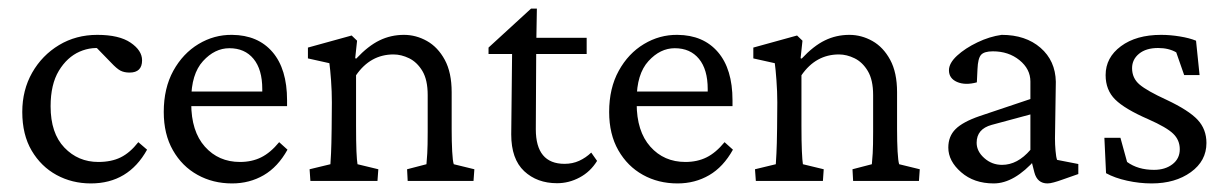

<svg xmlns="http://www.w3.org/2000/svg" viewBox="-20 -424 2880 450"><path d="M192.9 5.9Q148.9 5.9 112.5 -13.9Q76.2 -33.7 54.2 -71Q32.2 -108.4 32.2 -161.6Q32.2 -212.9 55.4 -253.7Q78.6 -294.4 118.4 -318.4Q158.2 -342.3 208 -342.3Q259.3 -342.3 286.1 -324Q313 -305.7 313 -282.7Q313 -253.9 283.7 -253.9Q271 -253.9 262.2 -258.5Q253.4 -263.2 240.2 -277.3L201.2 -317.4L228 -309.1Q196.3 -315.9 166.7 -303Q137.2 -290 117.9 -258.1Q98.6 -226.1 98.6 -174.8Q98.6 -111.8 130.9 -78.1Q163.1 -44.4 210.4 -44.4Q241.2 -44.4 262.9 -55.2Q284.7 -65.9 304.2 -90.8L324.7 -73.2Q280.8 5.9 192.9 5.9Z M523.9 5.9Q479 5.9 442.9 -14.2Q406.7 -34.2 385.3 -71.8Q363.8 -109.4 363.8 -161.6Q363.8 -217.3 386.2 -258.1Q408.7 -298.8 445.3 -320.8Q481.9 -342.8 523.9 -342.3Q584.5 -341.8 618.7 -302Q652.8 -262.2 652.8 -189V-175.3H411.1V-209.5H603.5L594.7 -199.7V-215.3Q594.7 -261.2 574.2 -286.1Q553.7 -311 517.6 -311Q483.4 -311 455.8 -280.8Q428.2 -250.5 428.2 -190.4V-181.6Q428.2 -116.2 460.2 -80.3Q492.2 -44.4 542.5 -44.4Q570.3 -44.4 592 -55.2Q613.8 -65.9 634.3 -90.8L653.8 -73.2Q631.3 -32.7 598.1 -13.4Q564.9 5.9 523.9 5.9Z M707.5 0 705.6 -27.3 754.4 -39.1Q754.9 -46.9 755.9 -65.2Q756.8 -83.5 757.3 -123L757.8 -184.1Q757.8 -209.5 755.9 -235.8Q753.9 -262.2 752 -275.9L701.7 -287.1V-312.5L804.2 -340.8L816.9 -328.6L812.5 -287.6L814.9 -286.6Q842.8 -316.4 869.4 -329.3Q896 -342.3 926.8 -342.3Q955.1 -342.3 980.7 -327.9Q1006.3 -313.5 1022.5 -283.7Q1038.6 -253.9 1038.6 -208V-121.1Q1038.6 -92.3 1039.8 -69.3Q1041 -46.4 1043.5 -39.1L1091.8 -27.3L1089.8 0H935.5L934.1 -27.3L979.5 -39.1Q980.5 -47.9 981.4 -64.7Q982.4 -81.5 982.4 -115.2V-201.2Q982.4 -236.8 970 -257.6Q957.5 -278.3 939 -287.4Q920.4 -296.4 902.3 -296.4Q848.1 -296.4 814.5 -247.6V-128.9Q814.5 -92.3 815.4 -69.8Q816.4 -47.4 817.9 -39.1L866.7 -27.3L864.7 0Z M1379.4 -46.9Q1363.8 -21.5 1338.6 -8.1Q1313.5 5.4 1285.6 5.4Q1238.8 5.4 1208.5 -22.9Q1178.2 -51.3 1178.2 -108.9L1180.2 -297.4H1125V-312.5L1224.6 -403.8H1238.3L1236.8 -315.4L1235.8 -121.1Q1235.8 -40 1303.2 -40Q1321.8 -40 1337.4 -47.1Q1353 -54.2 1365.7 -66.4ZM1210 -297.4V-335.4H1355V-297.4Z M1567.9 5.9Q1522.9 5.9 1486.8 -14.2Q1450.7 -34.2 1429.2 -71.8Q1407.7 -109.4 1407.7 -161.6Q1407.7 -217.3 1430.2 -258.1Q1452.6 -298.8 1489.3 -320.8Q1525.9 -342.8 1567.9 -342.3Q1628.4 -341.8 1662.6 -302Q1696.8 -262.2 1696.8 -189V-175.3H1455.1V-209.5H1647.5L1638.7 -199.7V-215.3Q1638.7 -261.2 1618.2 -286.1Q1597.7 -311 1561.5 -311Q1527.3 -311 1499.8 -280.8Q1472.2 -250.5 1472.2 -190.4V-181.6Q1472.2 -116.2 1504.2 -80.3Q1536.1 -44.4 1586.4 -44.4Q1614.3 -44.4 1636 -55.2Q1657.7 -65.9 1678.2 -90.8L1697.8 -73.2Q1675.3 -32.7 1642.1 -13.4Q1608.9 5.9 1567.9 5.9Z M1751.5 0 1749.5 -27.3 1798.3 -39.1Q1798.8 -46.9 1799.8 -65.2Q1800.8 -83.5 1801.3 -123L1801.8 -184.1Q1801.8 -209.5 1799.8 -235.8Q1797.9 -262.2 1795.9 -275.9L1745.6 -287.1V-312.5L1848.1 -340.8L1860.8 -328.6L1856.4 -287.6L1858.9 -286.6Q1886.7 -316.4 1913.3 -329.3Q1939.9 -342.3 1970.7 -342.3Q1999 -342.3 2024.7 -327.9Q2050.3 -313.5 2066.4 -283.7Q2082.5 -253.9 2082.5 -208V-121.1Q2082.5 -92.3 2083.7 -69.3Q2085 -46.4 2087.4 -39.1L2135.7 -27.3L2133.8 0H1979.5L1978 -27.3L2023.4 -39.1Q2024.4 -47.9 2025.4 -64.7Q2026.4 -81.5 2026.4 -115.2V-201.2Q2026.4 -236.8 2013.9 -257.6Q2001.5 -278.3 1982.9 -287.4Q1964.4 -296.4 1946.3 -296.4Q1892.1 -296.4 1858.4 -247.6V-128.9Q1858.4 -92.3 1859.4 -69.8Q1860.4 -47.4 1861.8 -39.1L1910.6 -27.3L1908.7 0Z M2309.1 5.9Q2262.7 5.9 2232.7 -20.3Q2202.6 -46.4 2202.6 -78.1Q2202.6 -104.5 2219.5 -121.3Q2236.3 -138.2 2275.9 -151.9L2395 -191.9V-232.9Q2395 -262.2 2369.4 -283Q2343.8 -303.7 2307.1 -303.7Q2286.6 -303.7 2279.3 -295.4Q2272 -287.1 2271 -262.2L2269.5 -231Q2242.2 -223.6 2223.1 -231.9Q2204.1 -240.2 2204.1 -259.3Q2204.1 -275.9 2223.1 -293.5Q2242.2 -311 2270.8 -324.7Q2299.3 -338.4 2327.6 -342.3Q2383.8 -342.3 2418.7 -312Q2453.6 -281.7 2454.6 -232.4L2452.6 -99.6Q2452.6 -85.4 2453.9 -70.8Q2455.1 -56.2 2457.5 -49.3L2507.3 -39.6V-16.1L2469.7 -2.9Q2459 1 2450 3.4Q2440.9 5.9 2435.1 5.9Q2411.1 5.9 2404.3 -20L2396.5 -50.8L2407.7 -51.3Q2357.4 5.9 2309.1 5.9ZM2328.6 -37.6Q2364.7 -37.6 2395 -72.8V-155.8L2304.2 -131.3Q2269 -121.6 2269 -89.4Q2269 -69.3 2286.9 -53.5Q2304.7 -37.6 2328.6 -37.6Z M2679.2 5.9Q2650.4 5.9 2621.6 -0.5Q2592.8 -6.8 2572.3 -18.1L2568.4 -101.1H2606L2621.6 -44.4Q2647 -25.9 2684.6 -25.9Q2710.9 -25.9 2728 -39.1Q2745.1 -52.2 2745.1 -74.2Q2745.1 -95.7 2729.7 -110.6Q2714.4 -125.5 2671.4 -144.5Q2616.2 -168.5 2593.8 -190.7Q2571.3 -212.9 2571.3 -248Q2571.3 -289.1 2607.2 -315.7Q2643.1 -342.3 2701.2 -342.3Q2722.7 -342.3 2745.1 -338.6Q2767.6 -335 2783.2 -328.6L2791.5 -248H2755.4L2736.8 -301.3Q2719.2 -311.5 2694.3 -311.5Q2666 -311.5 2649.7 -298.1Q2633.3 -284.7 2633.3 -264.2Q2633.3 -240.7 2650.9 -225.8Q2668.5 -210.9 2714.4 -189.9Q2766.1 -165.5 2786.9 -143.3Q2807.6 -121.1 2807.6 -88.9Q2807.6 -46.9 2771 -20.5Q2734.4 5.9 2679.2 5.9Z"/></svg>

Font: Lateef Light
Style: Regular
Weight: 300
Designer: SIL International
Foundry: SIL International
Version: Version 4.200